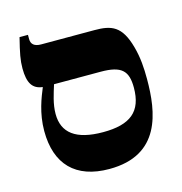

<svg xmlns="http://www.w3.org/2000/svg" viewBox="-99 -737 792 836"><g transform="rotate(-15 296.5 -319.0)"><path d="M552 -327C552 -377 549 -425 535 -475C507 -577 462 -592 386 -592H146C115 -592 101 -605 101 -628V-647H63C46 -579 40 -549 40 -512C40 -445 60 -416 104 -411V-409C88 -370 61 -305 61 -224C61 -74 141 9 293 9C524 9 552 -178 552 -327ZM128 -283C128 -328 143 -371 155 -410H365C459 -410 487 -382 487 -306C487 -198 431 -153 308 -153C185 -153 128 -198 128 -283Z"/></g></svg>

Font: Noto Serif Hebrew Extra
Style: Regular
Weight: 800
Designer: Monotype Design Team
Foundry: Monotype Imaging Inc.
Version: Version 1.901